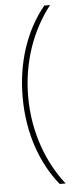

<svg xmlns="http://www.w3.org/2000/svg" viewBox="-59 -745 381 935"><g transform="rotate(-5 131.5 -278.0)"><path d="M51 -278C51 -95 110 55 194 158H223C140 53 78 -99 78 -278C78 -449 134 -600 223 -714H195C100 -599 51 -444 51 -278Z"/></g></svg>

Font: Noto Sans Myanmar ExtraCondensed Thin
Style: Regular
Weight: 100
Width: 2
Designer: Monotype Design Team
Foundry: Monotype Imaging Inc.
Version: Version 2.107